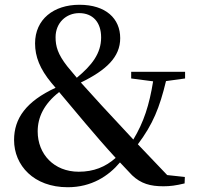

<svg xmlns="http://www.w3.org/2000/svg" viewBox="-20 -769 832 805"><path d="M665 12C693 12 717 9 754 0L755 -27L681 -35L558 -164C621 -248 649 -317 676 -429L756 -440V-468H530V-440L622 -428C606 -329 583 -257 539 -184L407 -326L319 -423C426 -475 484 -530 484 -609C484 -691 424 -749 313 -749C205 -749 127 -688 127 -587C127 -532 147 -480 196 -421L213 -401C90 -344 39 -273 39 -182C39 -76 121 16 264 16C364 16 435 -31 483 -88L534 -34C571 1 610 12 665 12ZM302 -443 262 -491C222 -542 213 -575 213 -613C213 -673 257 -714 312 -714C369 -714 404 -676 404 -612C404 -545 365 -495 302 -443ZM465 -107C422 -69 373 -49 310 -49C206 -49 138 -123 138 -218C138 -277 164 -333 228 -383L338 -252C378 -205 419 -157 465 -107Z"/></svg>

Font: Noto Serif CJK JP SemiBold
Style: Regular
Weight: 600
Designer: Ryoko NISHIZUKA 西塚涼子 (kana & ideographs); Frank Grießhammer (Latin, Greek & Cyrillic); Wenlong ZHANG 张文龙 (bopomofo); San
Foundry: Adobe
Version: Version 2.001;hotconv 1.1.0;makeotfexe 2.6.0